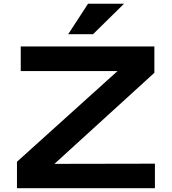

<svg xmlns="http://www.w3.org/2000/svg" viewBox="-20 -996 910 1016"><path d="M69.8 0V-140.1L602.1 -620.1H89.8V-750H796.9V-610.8L268.1 -128.9L799.8 -129.9V0ZM445.8 -976.1H636.2L472.2 -814.9H340.8Z"/></svg>

Font: Mattone
Style: Regular
Weight: 400
Width: 6
Designer: Nunzio Mazzaferro
Foundry: Collletttivo
Version: Version 2.000;Glyphs 3.2 (3217)